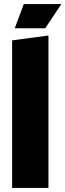

<svg xmlns="http://www.w3.org/2000/svg" viewBox="-20 -931 324 951"><path d="M220 0H40V-731L220 -755ZM98 -911H284L204 -791H53Z"/></svg>

Font: Protest Strike
Style: Regular
Weight: 400
Designer: Octavio Pardo
Foundry: Ashler Design
Version: Version 2.005; ttfautohint (v1.8.4.7-5d5b)